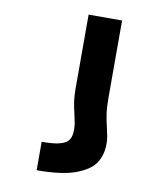

<svg xmlns="http://www.w3.org/2000/svg" viewBox="-85 -619 769 898"><g transform="rotate(10 300.0 -170.5)"><path d="M450.5 33Q450.5 13.5 447.8 -2.8Q445 -19 439.5 -42Q431 -77 426.5 -107.2Q422 -137.5 422 -184.5V-550H263V-200.5Q263 -163.5 267 -136.8Q271 -110 279 -77.5Q284.5 -54 287 -38.8Q289.5 -23.5 289.5 -6.5Q289.5 23 278.5 40Q267.5 57 237.5 65.5Q207.5 74 150 74V209Q271.5 209 337.8 183.5Q404 158 427.2 119.5Q450.5 81 450.5 33Z"/></g></svg>

Font: JuliaMono Black
Style: Regular
Weight: 900
Monospace: yes
Designer: cormullion
Foundry: corm
Version: Version 0.054; ttfautohint (v1.8.4)